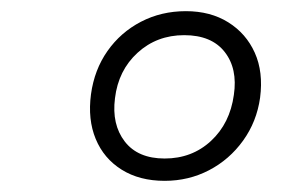

<svg xmlns="http://www.w3.org/2000/svg" viewBox="-20 -878 504 344"><path d="M446 -703Q440 -660 415.5 -626Q391 -592 354.5 -573Q318 -554 275 -554Q230 -554 198 -574Q166 -594 151.5 -629Q137 -664 143 -709Q149 -753 172.5 -786.5Q196 -820 232.5 -839Q269 -858 313 -858Q357 -858 389 -838Q421 -818 436.5 -783.5Q452 -749 446 -703ZM399 -708Q406 -755 382.5 -785Q359 -815 310 -815Q261 -815 226.5 -783.5Q192 -752 186 -702Q180 -655 203.5 -624.5Q227 -594 275 -594Q324 -594 358 -625.5Q392 -657 399 -708Z"/></svg>

Font: Libre Franklin Thin ExtraLight
Style: Italic
Weight: 250
Italic angle: -8°
Version: Version 3.000